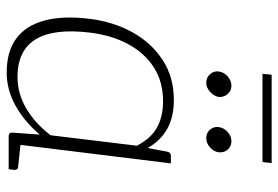

<svg xmlns="http://www.w3.org/2000/svg" viewBox="-152 -692 850 587"><g transform="rotate(90 273.5 -399.0)"><path d="M202 6Q138 6 98.5 -23Q59 -52 43.5 -108.5Q28 -165 38 -247Q47 -320 79 -378Q111 -436 163.5 -470.5Q216 -505 286 -505Q338 -505 374 -485Q410 -465 433 -425L444 -484Q446 -496 458 -496H480L419 0H397Q385 0 386 -12L392 -95Q353 -49 304.5 -21.5Q256 6 202 6ZM216 -27Q266 -27 311.5 -53.5Q357 -80 394 -128L426 -392Q403 -436 369.5 -454Q336 -472 290 -472Q230 -472 186 -443.5Q142 -415 115 -364.5Q88 -314 80 -247Q67 -137 101 -82Q135 -27 216 -27ZM406 0 415 -37 490 -29Q495 -29 497.5 -26Q500 -23 500 -18L498 0ZM277 -642Q274 -627 261 -615.5Q248 -604 233 -604Q218 -604 207.5 -615.5Q197 -627 199 -642Q201 -658 214 -669.5Q227 -681 242 -681Q258 -681 268 -669.5Q278 -658 277 -642ZM446 -642Q444 -627 431 -615.5Q418 -604 403 -604Q387 -604 377 -615.5Q367 -627 369 -642Q371 -658 384 -669.5Q397 -681 412 -681Q428 -681 438 -669.5Q448 -658 446 -642ZM206 -776 209 -804H479L476 -776Z"/></g></svg>

Font: Aleo ExtraLight
Style: Italic
Weight: 250
Italic angle: -7°
Designer: Alessio Laiso
Foundry: Alessio Laiso
Version: Version 2.001;gftools[0.9.29]